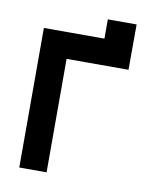

<svg xmlns="http://www.w3.org/2000/svg" viewBox="-70 -631 557 686"><g transform="rotate(10 208.5 -288.0)"><path d="M46.4 -506.3H266.1V-576.2H370.6L370.1 -411.6H145.5V0H46.4Z"/></g></svg>

Font: Alte DIN 1451 Mittelschrift
Style: Regular
Weight: 400
Designer: Peter Wiegel
Foundry: Peter Wiegel
Version: Version 1.002 September 20, 2019